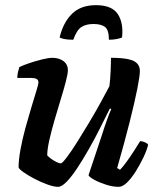

<svg xmlns="http://www.w3.org/2000/svg" viewBox="-20 -724 609 744"><path d="M205 0Q189 0 164 -9Q139 -18 114 -31Q89 -44 71.5 -56.5Q54 -69 52 -75Q52 -105 59.5 -145.5Q67 -186 78.5 -228Q90 -270 101.5 -308Q113 -346 121 -372Q129 -398 129 -404Q129 -415 121 -418.5Q113 -422 100 -422H47Q47 -434 50 -446Q53 -458 55 -464Q69 -471 94 -479.5Q119 -488 144 -494Q169 -500 183 -500Q208 -500 225.5 -487.5Q243 -475 243 -452Q243 -438 235 -407.5Q227 -377 215 -338Q203 -299 191 -257.5Q179 -216 171 -180.5Q163 -145 163 -122Q173 -111 190 -101Q207 -91 216 -91Q221 -91 238.5 -114Q256 -137 279 -173.5Q302 -210 326.5 -251Q351 -292 371.5 -329.5Q392 -367 404 -390Q407 -414 408.5 -445Q410 -476 410 -500Q453 -500 477.5 -494.5Q502 -489 512 -477.5Q522 -466 522 -449Q522 -430 512 -379.5Q502 -329 482.5 -251.5Q463 -174 434 -73L445 -66Q456 -77 470.5 -97Q485 -117 499.5 -139.5Q514 -162 523 -177Q532 -177 542 -172.5Q552 -168 554 -163Q549 -142 536 -114.5Q523 -87 506.5 -60.5Q490 -34 472.5 -17Q455 0 440 0Q417 0 390.5 -8.5Q364 -17 345 -27.5Q326 -38 323 -45L375 -201Q385 -233 395 -260.5Q405 -288 411 -301L406 -304Q389 -270 368.5 -229Q348 -188 325 -147.5Q302 -107 280 -73.5Q258 -40 238.5 -20Q219 0 205 0ZM264 -570Q241 -570 228 -573Q215 -576 211 -579Q225 -637 259 -670.5Q293 -704 352 -704Q413 -704 436 -670Q459 -636 453 -579Q448 -576 433.5 -573Q419 -570 402 -570Q402 -608 387 -619.5Q372 -631 342 -631Q313 -631 295 -619Q277 -607 264 -570Z"/></svg>

Font: Texturina 12pt
Style: Bold Italic
Weight: 700
Italic angle: -11°
Designer: Guillermo Torres Carreño
Foundry: Omnibus-Type
Version: Version 1.002